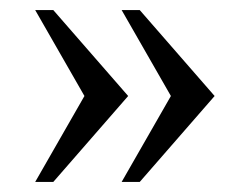

<svg xmlns="http://www.w3.org/2000/svg" viewBox="-20 -378 473 382"><path d="M50 -16 148 -187 50 -358H86L235 -187L86 -16ZM222 -16 320 -187 222 -358H258L407 -187L258 -16Z"/></svg>

Font: UnnaRegular
Style: Regular
Weight: 400
Designer: Jorge de Buen Unna
Foundry: Omnibus-Type
Version: Version 2.008;hotconv 1.0.109;makeotfexe 2.5.65596